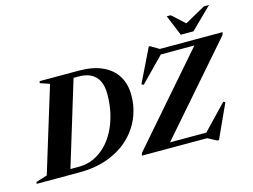

<svg xmlns="http://www.w3.org/2000/svg" viewBox="-166 -1129 1810 1375"><g transform="rotate(-15 739.0 -441.5)"><path d="M280.5 -40Q337.5 -40 387.5 -62Q437.5 -84 478.5 -124.5Q519.5 -165 549 -220.8Q578.5 -276.5 594.8 -345Q611 -413.5 611 -491.5Q611 -549 591.8 -587.8Q572.5 -626.5 536 -645.8Q499.5 -665 445.5 -665H339L326 -705H457.5Q559 -705 629.8 -673.2Q700.5 -641.5 737.8 -582.2Q775 -523 775 -439.5Q775 -347.5 740.5 -268Q706 -188.5 640.8 -128.2Q575.5 -68 482.8 -34Q390 0 273.5 0H110L125.5 -40ZM233.5 -667 163 -691 167 -705H419.5L204.5 0H-45L-41 -14L41 -39.5ZM1523 -705 1517 -685 932 -13.5 850.5 -40H1224L1398.5 -222L1412.5 -215.5L1298 35H1285.5L1219 0H735.5L741.5 -19.5L1327.5 -693L1461.5 -665H1054.5L879.5 -486.5L865 -495L985.5 -742H995.5L1057.5 -705ZM1479.5 -918 1323 -764.5H1229L1166 -918H1195.5L1305.5 -817.5H1261L1442 -918Z"/></g></svg>

Font: Newsreader 60pt
Style: Bold Italic
Weight: 700
Italic angle: -17°
Designer: Hugues Gentile
Foundry: Production Type
Version: Version 1.003